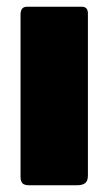

<svg xmlns="http://www.w3.org/2000/svg" viewBox="-20 -550 322 570"><path d="M241 -29Q241 -13 233 -6.5Q225 0 208 0H67Q52 0 46.5 -6Q41 -12 41 -25V-507Q41 -530 60 -530H223Q241 -530 241 -510Z"/></svg>

Font: Libre Franklin Black
Style: Regular
Weight: 900
Designer: Pablo Impallari, Rodrigo Fuenzalida, Nhung Nguyen
Foundry: Impallari Type
Version: Version 3.000